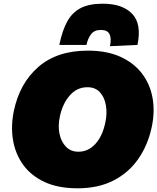

<svg xmlns="http://www.w3.org/2000/svg" viewBox="-20 -1003 851 1039"><path d="M400 16Q294.5 16 221 -18.2Q147.5 -52.5 105 -111.8Q62.5 -171 50.2 -246.2Q38 -321.5 55 -403Q86.5 -553 187.8 -641Q289 -729 456 -729Q557.5 -729 630.8 -696Q704 -663 748 -605.5Q792 -548 805.5 -473.2Q819 -398.5 801 -315Q780 -217 728 -142.5Q676 -68 593.8 -26Q511.5 16 400 16ZM404 -182Q457.5 -182 496 -224Q534.5 -266 550 -340Q560.5 -388.5 553.2 -432.2Q546 -476 521 -503.5Q496 -531 453 -531Q397 -531 358 -487Q319 -443 304 -373Q293 -322.5 302 -279Q311 -235.5 337.2 -208.8Q363.5 -182 404 -182ZM575 -753Q584 -795 572.8 -818Q561.5 -841 526 -841Q490 -841 472.5 -817.5Q455 -794 448 -760H301Q317 -838.5 344.5 -887.8Q372 -937 418 -960Q464 -983 536 -983Q642.5 -983 695 -928.5Q747.5 -874 724 -760Z"/></svg>

Font: Commissioner Black
Style: Italic
Weight: 900
Italic angle: -12°
Designer: Kostas Bartsokas
Foundry: Kostas Bartsokas
Version: Version 1.000; ttfautohint (v1.8.3)